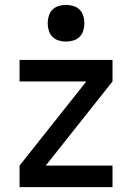

<svg xmlns="http://www.w3.org/2000/svg" viewBox="-20 -765 540 785"><path d="M60 0V-88L333 -432H60V-520H440V-432L167 -88H440V0ZM250 -595Q235 -595 220 -599.5Q205 -604 194.5 -614.5Q184 -625 179.5 -640Q175 -655 175 -670Q175 -685 179.5 -700Q184 -715 194.5 -725.5Q205 -736 220 -740.5Q235 -745 250 -745Q265 -745 280 -740.5Q295 -736 305.5 -725.5Q316 -715 320.5 -700Q325 -685 325 -670Q325 -655 320.5 -640Q316 -625 305.5 -614.5Q295 -604 280 -599.5Q265 -595 250 -595Z"/></svg>

Font: Iosevka Term Semibold
Style: Regular
Weight: 600
Monospace: yes
Designer: Belleve Invis
Foundry: Belleve Invis
Version: Version 31.4.0